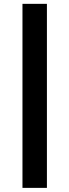

<svg xmlns="http://www.w3.org/2000/svg" viewBox="-20 -750 352 974"><path d="M94 203.1V-730.5H218V203.1Z"/></svg>

Font: RobotoFlex
Style: Regular
Weight: 400
Designer: Berlow after Robertson
Foundry: Google
Version: Version 2.136